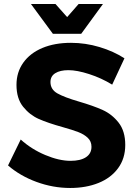

<svg xmlns="http://www.w3.org/2000/svg" viewBox="-20 -926 677 955"><path d="M320 -577Q279 -577 255 -562Q231 -547 231 -518Q231 -481 265.5 -461.5Q300 -442 372 -421Q444 -400 490.5 -379Q537 -358 570 -316Q603 -274 603 -205Q603 -138 567.5 -89.5Q532 -41 470 -16Q408 9 329 9Q244 9 162 -21Q80 -51 20 -103L83 -232Q136 -184 205 -155Q274 -126 331 -126Q380 -126 407.5 -144Q435 -162 435 -196Q435 -223 416.5 -240.5Q398 -258 369.5 -269Q341 -280 291 -294Q219 -314 173.5 -334Q128 -354 95 -395Q62 -436 62 -504Q62 -567 96 -614.5Q130 -662 191 -687.5Q252 -713 333 -713Q405 -713 475 -692Q545 -671 599 -636L538 -505Q484 -538 423.5 -557.5Q363 -577 320 -577ZM371 -906H492L384 -758H243L134 -906H256L314 -841Z"/></svg>

Font: Gontserrat SemiBold
Style: Regular
Weight: 600
Designer: Julieta Ulanovsky
Foundry: Julieta Ulanovsky
Version: Version 6.001